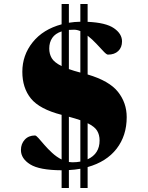

<svg xmlns="http://www.w3.org/2000/svg" viewBox="-20 -839 740 963"><path d="M289 104V15Q178 14.5 131.5 -14.5Q85 -43.5 85 -86.5Q85 -117.5 104.2 -138.5Q123.5 -159.5 155.5 -159.5Q161.5 -159.5 173.5 -145.8Q185.5 -132 202.8 -112Q220 -92 241.8 -72Q263.5 -52 289 -39V-263Q178.5 -291.5 135.2 -344.8Q92 -398 92 -479Q92 -562.5 144 -627.2Q196 -692 289 -717V-819H325.5V-725Q353.5 -729.5 383 -730V-819H419.5V-729.5Q511 -725.5 551.5 -697.5Q592 -669.5 592 -631.5Q592 -601 573 -583Q554 -565 521.5 -565Q514.5 -565 499.5 -581Q484.5 -597 463.8 -619.2Q443 -641.5 419.5 -660V-465.5Q528 -433.5 571.8 -378.2Q615.5 -323 615.5 -251.5Q615.5 -158.5 564.8 -93Q514 -27.5 419.5 -1V104H383V7.5Q355.5 12.5 325.5 14V104ZM351.5 -690Q338 -690 325.5 -689V-492.5Q350.5 -483.5 383 -475V-683Q366.5 -690 351.5 -690ZM227 -595.5Q227 -568.5 239.5 -547.2Q252 -526 289 -507.5V-681.5Q257 -671 242 -648.8Q227 -626.5 227 -595.5ZM343 -25Q364.5 -25 383 -28.5V-236Q359 -244.5 325.5 -253.5V-26.5Q334.5 -25 343 -25ZM479.5 -134.5Q479.5 -163 467 -183.5Q454.5 -204 419.5 -221V-40Q479.5 -67.5 479.5 -134.5Z"/></svg>

Font: Newsreader Display ExtraBold
Style: Regular
Weight: 800
Designer: Hugues Gentile
Foundry: Production Type
Version: Version 1.001